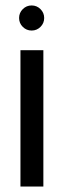

<svg xmlns="http://www.w3.org/2000/svg" viewBox="-20 -684 232 704"><path d="M50 -618Q50 -637 63.5 -650.5Q77 -664 96 -664Q115 -664 128.5 -650.5Q142 -637 142 -618Q142 -599 128.5 -585.5Q115 -572 96 -572Q77 -572 63.5 -585.5Q50 -599 50 -618ZM55 0V-500H139V0Z"/></svg>

Font: Sulphur Point
Style: Bold
Weight: 700
Designer: Noponies / Dale Sattler
Foundry: Noponies
Version: Version 1.000; ttfautohint (v1.8)